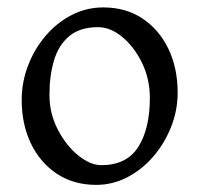

<svg xmlns="http://www.w3.org/2000/svg" viewBox="-20 -489 543 523"><path d="M242.2 14.6Q180.7 14.6 135 -15.6Q89.4 -45.9 64.2 -98.1Q39.1 -150.4 39.1 -216.8Q39.1 -265.1 56.4 -310.3Q73.7 -355.5 104.2 -391.4Q134.8 -427.2 175 -448Q215.3 -468.8 261.2 -468.8Q322.8 -468.8 368.2 -438.5Q413.6 -408.2 438.7 -356Q463.9 -303.7 463.9 -236.8Q463.9 -188 446 -143.1Q428.2 -98.1 397.5 -62.5Q366.7 -26.9 326.7 -6.1Q286.6 14.6 242.2 14.6ZM255.9 -39.1Q325.2 -39.1 356.7 -88.9Q388.2 -138.7 388.2 -222.2Q388.2 -273.9 366.9 -317.6Q345.7 -361.3 313.2 -388.2Q280.8 -415 247.1 -415Q197.8 -415 168.7 -390.6Q139.6 -366.2 127.2 -324.7Q114.7 -283.2 114.7 -231Q114.7 -179.7 137.5 -136Q160.2 -92.3 193.1 -65.7Q226.1 -39.1 255.9 -39.1Z"/></svg>

Font: David Libre
Style: Regular
Weight: 400
Designer: Ismar David, J. Victor Gaultney, Annie Olsen and Meir Sadan
Foundry: Monotype Imaging Inc. & SIL International
Version: Version 1.100; ttfautohint (v1.8.4.7-5d5b)